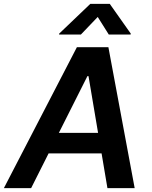

<svg xmlns="http://www.w3.org/2000/svg" viewBox="-41 -971 785 991"><path d="M463.4 -883.5 520.6 -792.6H633.2L633.9 -797.6L525.6 -951H425.1L264.6 -797.6L263.8 -792.6H376.4ZM513.5 0H654.1L518.5 -727.3H355.8L-21 0H119.7L209.9 -179.3H483.3ZM262.8 -285.2 410.2 -578.1H415.8L465.2 -285.2Z"/></svg>

Font: TID UI Semi Bold
Style: Italic
Weight: 600
Italic angle: -9.39999°
Designer: The TID Project Authors
Foundry: Bakken & Bæck
Version: Version 1.001;hotconv 1.0.109;makeotfexe 2.5.65596